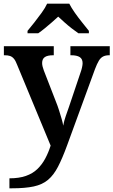

<svg xmlns="http://www.w3.org/2000/svg" viewBox="-20 -786 614 1039"><path d="M31 179Q83 179 120 166Q157 153 182 129Q207 105 224.5 72.5Q242 40 254 2L72 -437Q64 -458 55 -468.5Q46 -479 34.5 -483Q23 -487 5 -487H1V-536H271V-487H268Q237 -487 222.5 -477Q208 -467 208 -445Q208 -436 210.5 -426Q213 -416 217 -405L283 -235Q292 -213 299.5 -189Q307 -165 313.5 -143Q320 -121 322 -106Q327 -133 336 -158.5Q345 -184 353 -207L417 -397Q421 -408 424 -421.5Q427 -435 427 -444Q427 -467 411.5 -477Q396 -487 365 -487H361V-536H574V-487H570Q552 -487 538.5 -480.5Q525 -474 515 -457.5Q505 -441 494 -412L343 1Q317 72 293.5 117Q270 162 239.5 187.5Q209 213 162.5 223Q116 233 45 233H31ZM129 -619Q145 -638 165.5 -664Q186 -690 205.5 -717Q225 -744 235 -766H355Q366 -744 385 -717Q404 -690 425 -664Q446 -638 461 -619V-606H404Q388 -617 368 -632.5Q348 -648 329 -665Q310 -682 295 -696Q280 -682 260.5 -665Q241 -648 222 -632.5Q203 -617 187 -606H129Z"/></svg>

Font: Noto Serif Khmer SemiBold
Style: Regular
Weight: 600
Version: Version 2.003